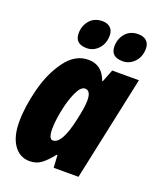

<svg xmlns="http://www.w3.org/2000/svg" viewBox="-143 -855 789 953"><g transform="rotate(20 251.0 -378.5)"><path d="M14 -156Q14 -235 38.5 -331Q63 -427 113 -495Q163 -563 233 -563Q305 -563 332 -487H335L361 -553H502L384 0H253L249 -66H245Q215 -28 189.5 -9Q164 10 129 10Q76 10 45 -34.5Q14 -79 14 -156ZM280 -265Q296 -336 296 -370Q296 -423 266 -423Q243 -423 223 -379.5Q203 -336 191.5 -277.5Q180 -219 180 -181Q180 -126 202 -126Q250 -126 280 -265ZM141 -670Q141 -710 165.5 -738.5Q190 -767 233 -767Q259 -767 274.5 -752.5Q290 -738 290 -712Q290 -669 264.5 -641.5Q239 -614 203 -614Q141 -614 141 -670ZM330 -670Q330 -710 354.5 -738.5Q379 -767 422 -767Q450 -767 465.5 -752.5Q481 -738 481 -712Q481 -669 455 -641.5Q429 -614 393 -614Q330 -614 330 -670Z"/></g></svg>

Font: Noto Sans UI CondBlack
Style: Italic
Weight: 900
Width: 3
Italic angle: -12°
Designer: Monotype Design Team
Foundry: Monotype Imaging Inc.
Version: Version 1.001